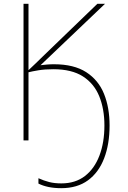

<svg xmlns="http://www.w3.org/2000/svg" viewBox="-20 -734 670 1004"><path d="M192 -393Q208 -395 225.5 -396.5Q243 -398 262 -398Q367 -398 431 -356.5Q495 -315 524 -243Q553 -171 553 -78Q553 20 524.5 94Q496 168 440 209Q384 250 300 250Q229 250 181 226V198Q210 211 237.5 218Q265 225 301 225Q374 225 424 186.5Q474 148 500 79.5Q526 11 526 -78Q526 -164 499 -230.5Q472 -297 413.5 -334.5Q355 -372 259 -372Q215 -372 181.5 -366.5Q148 -361 129 -356V0H103V-714H129V-367Q149 -386 168 -404Q187 -422 206 -441L489 -714H529Z"/></svg>

Font: Noto Sans Thin
Style: Regular
Weight: 100
Designer: Monotype Design Team
Foundry: Monotype Imaging Inc.
Version: Version 2.007